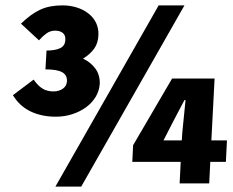

<svg xmlns="http://www.w3.org/2000/svg" viewBox="-20 -682 866 714"><path d="M105 -386Q122 -362 139 -352Q156 -342 179 -342Q199 -342 213.5 -352Q228 -362 229 -380Q230 -403 211 -413.5Q192 -424 149 -424L153 -494Q184 -494 203 -502.5Q222 -511 223 -534Q224 -551 213.5 -559.5Q203 -568 185 -568Q167 -568 152.5 -557.5Q138 -547 125 -532L58 -594Q95 -630 129.5 -646Q164 -662 212 -662Q240 -662 264.5 -654.5Q289 -647 308 -632.5Q327 -618 337 -597.5Q347 -577 346 -552Q345 -522 330.5 -501.5Q316 -481 289 -464Q318 -450 335 -426.5Q352 -403 351 -370Q349 -343 335 -320.5Q321 -298 298.5 -282Q276 -266 247.5 -257Q219 -248 188 -248Q135 -248 94 -267.5Q53 -287 28 -328ZM186 12 570 -662H666L282 12ZM656 -160 658 -190 670 -310H666L626 -234L588 -160ZM820 -80H762L758 0H648L652 -80H472L475 -142L620 -390H778L766 -160H824Z"/></svg>

Font: Kilde Sans Black
Style: Regular
Weight: 900
Italic angle: -3°
Designer: Paul D. Hunt
Foundry: Adobe Systems Incorporated
Version: Version 1.050;PS Version 1.000;hotconv 1.0.70;makeotf.lib2.5